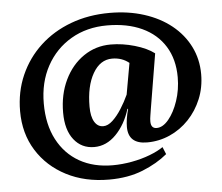

<svg xmlns="http://www.w3.org/2000/svg" viewBox="-54 -668 1032 894"><g transform="rotate(-5 462.5 -220.5)"><path d="M421 166Q308 166 221 121Q134 76 84.5 -3.5Q35 -83 35 -187Q35 -278 69 -355Q103 -432 164 -488.5Q225 -545 308 -576Q391 -607 490 -607Q577 -607 650.5 -583.5Q724 -560 777.5 -517Q831 -474 860.5 -415Q890 -356 890 -286Q890 -224 868 -170.5Q846 -117 807.5 -76.5Q769 -36 718.5 -13.5Q668 9 612 9Q524 9 524 -71Q524 -87 527 -108Q530 -129 537 -154L534 -155Q512 -83 467 -37Q422 9 365 9Q306 9 270 -36.5Q234 -82 234 -163Q234 -248 266.5 -315.5Q299 -383 355.5 -421.5Q412 -460 482 -460Q537 -460 594 -443.5Q651 -427 685 -401L642 -142Q640 -128 637.5 -113.5Q635 -99 635 -87Q635 -54 662 -54Q691 -54 718 -86.5Q745 -119 762.5 -171Q780 -223 780 -281Q780 -365 742.5 -425.5Q705 -486 636 -518Q567 -550 473 -550Q378 -550 304.5 -507Q231 -464 189.5 -388Q148 -312 148 -213Q148 -115 185 -44.5Q222 26 288 63.5Q354 101 443 101Q487 101 533 92.5Q579 84 618 69Q657 54 681 37L695 71Q647 111 578.5 138.5Q510 166 421 166ZM415 -84Q437 -84 459 -104.5Q481 -125 501 -156.5Q521 -188 536 -221L562 -367Q529 -394 483 -394Q427 -394 393 -335Q359 -276 359 -180Q359 -134 374 -109Q389 -84 415 -84Z"/></g></svg>

Font: Petrona ExtraBold
Style: Regular
Weight: 800
Designer: Ringo R. Seeber
Foundry: Ringo R. Seeber
Version: Version 2.001; ttfautohint (v1.8.3)